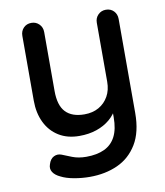

<svg xmlns="http://www.w3.org/2000/svg" viewBox="-82 -598 745 866"><g transform="rotate(-10 290.5 -165.0)"><path d="M461 -530Q483 -530 497 -515.5Q511 -501 511 -479V-49Q511 39 477.5 94Q444 149 387.5 174.5Q331 200 260 200Q224 200 188 193.5Q152 187 129 175Q105 164 95 148Q85 132 92 113Q99 89 116 80.5Q133 72 151 79Q168 86 196 97Q224 108 260 108Q309 108 343 92Q377 76 394.5 42Q412 8 412 -46V-115L428 -91Q412 -58 386 -36Q360 -14 324.5 -2Q289 10 246 10Q191 10 151.5 -14.5Q112 -39 91 -82.5Q70 -126 70 -182V-479Q70 -501 84 -515.5Q98 -530 120 -530Q141 -530 155.5 -515.5Q170 -501 170 -479V-209Q170 -143 199 -112.5Q228 -82 285 -82Q323 -82 351 -98Q379 -114 395 -142.5Q411 -171 411 -209V-479Q411 -501 425.5 -515.5Q440 -530 461 -530Z"/></g></svg>

Font: Quicksand Light SemiBold
Style: Regular
Weight: 600
Version: Version 3.004